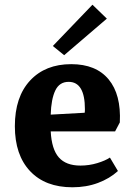

<svg xmlns="http://www.w3.org/2000/svg" viewBox="-20 -780 571 814"><path d="M43 -245Q43 -369 107.5 -438.5Q172 -508 282 -508Q387 -508 440.5 -443.5Q494 -379 488 -261L468 -223H195Q199 -147 229.5 -112.5Q260 -78 321 -78Q358 -78 392.5 -88.5Q427 -99 446 -112L480 -55Q445 -23 395.5 -4.5Q346 14 287 14Q172 14 107.5 -54.5Q43 -123 43 -245ZM339 -302Q340 -307 340 -317Q340 -433 271 -433Q232 -433 214.5 -396.5Q197 -360 195 -294ZM204 -585 372 -760 433 -701 252 -546Z"/></svg>

Font: Andada Pro ExtraBold
Style: Regular
Weight: 800
Designer: Carolina Giovagnoli
Foundry: Huerta Tipografica
Version: Version 3.005; ttfautohint (v1.8.4)